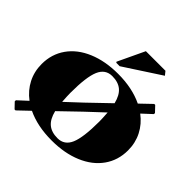

<svg xmlns="http://www.w3.org/2000/svg" viewBox="-254 -1238 1508 1508"><g transform="rotate(45 500.0 -483.5)"><path d="M465.8 -780.8H428.2L422.9 -788.1L527.8 -1009.8H745.1L770 -979ZM344.2 -263.2 470.2 -380.9 643.1 -546.9Q625.5 -619.1 585.9 -652.1Q546.4 -685.1 480 -685.1Q403.8 -685.1 371.8 -610.4Q339.8 -535.6 339.8 -359.9Q339.8 -328.1 344.2 -263.2ZM520 -35.2Q596.2 -35.2 628.2 -109.6Q660.2 -184.1 660.2 -359.9Q660.2 -392.1 655.8 -457L515.1 -325.2L356.9 -172.9Q374.5 -100.6 414.1 -67.9Q453.6 -35.2 520 -35.2ZM132.8 43H122.1L78.1 -2.9V-15.1L157.2 -87.9Q91.3 -137.2 55.7 -206.8Q20 -276.4 20 -359.9Q20 -469.7 79.6 -554Q139.2 -638.2 248.3 -684.1Q357.4 -730 500 -730Q657.2 -730 773.9 -673.8L867.2 -763.2H877.9L921.9 -716.8V-705.1L842.8 -631.8Q908.7 -582.5 944.3 -512.9Q980 -443.4 980 -359.9Q980 -250 920.4 -166Q860.8 -82 751.7 -36.1Q642.6 9.8 500 9.8Q341.8 9.8 226.1 -45.9Z"/></g></svg>

Font: Yokawerad
Style: Regular
Weight: 500
Designer: gluk
Foundry: gluk
Version: Version 0.79